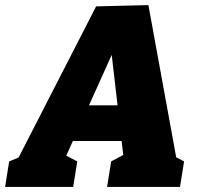

<svg xmlns="http://www.w3.org/2000/svg" viewBox="-57 -733 776 753"><path d="M639 -89 598 -135 665 -100 649 0H363L379 -100L437 -131L429 -104L417 -205L428 -180H213L239 -203L195 -105L194 -127L246 -100L230 0H-37L-21 -100L59 -133L5 -94L320 -708L525 -713ZM279 -291 272 -320H421L408 -286L371 -605L420 -604Z"/></svg>

Font: Bitter Thin Black
Style: Italic
Weight: 900
Italic angle: -9°
Version: Version 3.020